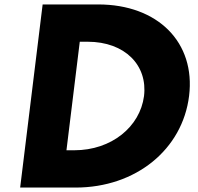

<svg xmlns="http://www.w3.org/2000/svg" viewBox="-20 -845 892 865"><path d="M172.1 -825 70.8 0H320.5C592.2 0 802.3 -172 831.9 -413C861.4 -653 692.5 -825 421.8 -825ZM279.4 -168 339.4 -657H374.5C543.9 -657 645.8 -550 628.8 -412C610.7 -274 482.7 -168 314.5 -168Z"/></svg>

Font: Hussar
Style: BdSuprExtOblOne
Weight: 700
Foundry: Cannot Into Space Fonts
Version: Version 2.00